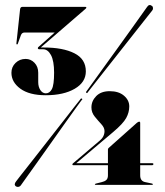

<svg xmlns="http://www.w3.org/2000/svg" viewBox="-20 -727 649 756"><path d="M405 -138.5Q405 -142.5 408.5 -145L518.5 -243Q524.5 -248 528 -248Q532 -248 532 -243V-84.5H579.5Q584 -84.5 584 -81Q584 -76.5 578 -76.5H532V-36.5Q532 -14 551.5 -10L577.5 -4.5Q582 -3.5 582 -1.5Q582 1 577.5 1H358Q353.5 1 353.5 -1.5Q353.5 -3 359 -4.5L381 -10Q392 -12.5 398.5 -18.2Q405 -24 405 -36.5V-76.5H268Q265 -76.5 265 -79.5Q265 -81.5 267 -83.5L373 -173.5Q391.5 -189 391.5 -211Q391.5 -224.5 378.8 -238.2Q366 -252 353 -268Q340 -284 340 -304Q340 -329.5 359 -348.8Q378 -368 412 -368Q447.5 -368 468.2 -350.2Q489 -332.5 489 -308Q489 -284.5 476.8 -262.2Q464.5 -240 426 -207.5L280.5 -84.5H405ZM325.5 -363.5Q323 -358.5 320.5 -361.5Q317 -363.5 320.5 -367.5Q324 -372 342.2 -397.5Q360.5 -423 387.2 -460Q414 -497 443.5 -538Q473 -579 498.8 -615Q524.5 -651 541.2 -674.5Q558 -698 559 -699.5Q567.5 -712.5 578.5 -703.5Q582.5 -700.5 582.5 -694.5Q582.5 -688.5 578.5 -684.5Q577.5 -683.5 559.8 -661Q542 -638.5 514.5 -603.5Q487 -568.5 455.8 -529Q424.5 -489.5 396.2 -453.5Q368 -417.5 348.5 -392.8Q329 -368 325.5 -363.5ZM296 -335.5Q299 -341 302.5 -338.5Q306.5 -336.5 300.5 -331.5Q297.5 -327.5 279 -302Q260.5 -276.5 233.8 -238.8Q207 -201 177.8 -159.8Q148.5 -118.5 122.5 -82Q96.5 -45.5 79.5 -21.8Q62.5 2 61.5 3.5Q58 8 52.5 8.8Q47 9.5 43 7Q33 0 43.5 -13Q44.5 -14.5 62.2 -37.2Q80 -60 107.8 -95.2Q135.5 -130.5 166.5 -170.2Q197.5 -210 225.8 -246Q254 -282 273.2 -306.8Q292.5 -331.5 296 -335.5ZM318 -446Q318 -403 274.2 -377.5Q230.5 -352 160 -352Q95.5 -352 60.2 -377.8Q25 -403.5 25 -440.5Q25 -463.5 41.2 -479.2Q57.5 -495 81 -495Q101 -495 115.8 -479.8Q130.5 -464.5 130.5 -440.5V-403.5Q130.5 -385 139 -372.2Q147.5 -359.5 160.5 -359.5Q175.5 -359.5 184.2 -376Q193 -392.5 193 -441Q193 -487 180.8 -510Q168.5 -533 149.5 -533H135Q129 -533 129 -537.5Q129 -540.5 132 -542.5L195.5 -599H77Q66.5 -599 62.5 -589L50 -554.5Q49 -552 47 -552Q44.5 -552 44.5 -555.5L59 -690Q60 -700 68.5 -700H316Q320 -700 320 -697Q320 -695 316.5 -692L140.5 -540H152Q228 -540 273 -517.2Q318 -494.5 318 -446Z"/></svg>

Font: Fraunces 144pt Black
Style: Regular
Weight: 900
Version: Version 1.000;[0bf87f6ff]